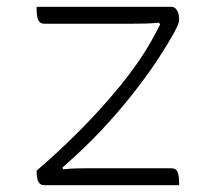

<svg xmlns="http://www.w3.org/2000/svg" viewBox="-20 -546 640 566"><path d="M88 -526H485Q492 -526 497 -521.5Q502 -517 505 -509Q508 -501 508 -488V-486Q508 -477 492.5 -448.5Q477 -420 449.5 -377.5Q422 -335 384 -285.5Q346 -236 300.5 -185.5Q255 -135 205 -89Q195 -80 184 -70Q173 -60 164 -52L166 -47Q186 -49 202.5 -49.5Q219 -50 237 -50H485Q499 -50 503.5 -38.5Q508 -27 508 -10Q508 -8 508 -5Q508 -2 508 0H111Q102 0 97 -5Q92 -10 90 -19.5Q88 -29 88 -40V-43Q148 -94 212.5 -158.5Q277 -223 333.5 -292Q390 -361 427 -427Q434 -439 440.5 -451.5Q447 -464 452 -474L449 -479Q427 -477 406.5 -476.5Q386 -476 363 -476H111Q102 -476 97 -481Q92 -486 90 -495.5Q88 -505 88 -516Q88 -518 88 -521Q88 -524 88 -526Z"/></svg>

Font: Recursive Monospace Casual Light
Style: Regular
Weight: 300
Version: Version 1.047